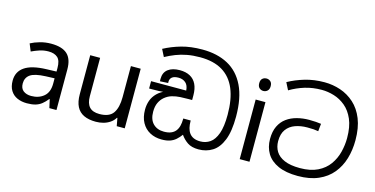

<svg xmlns="http://www.w3.org/2000/svg" viewBox="-81 -1246 3256 1668"><g transform="rotate(15 1546.5 -412.5)"><path d="M288 -545Q386 -545 433 -502Q480 -459 480 -365V0H416L399 -76H395Q372 -47 347.5 -27.5Q323 -8 291.5 1Q260 10 215 10Q167 10 128.5 -7Q90 -24 68 -59.5Q46 -95 46 -149Q46 -229 109 -272.5Q172 -316 303 -320L394 -323V-355Q394 -422 365 -448Q336 -474 283 -474Q241 -474 203 -461.5Q165 -449 132 -433L105 -499Q140 -518 188 -531.5Q236 -545 288 -545ZM314 -259Q214 -255 175.5 -227Q137 -199 137 -148Q137 -103 164.5 -82Q192 -61 235 -61Q303 -61 348 -98.5Q393 -136 393 -214V-262Z M1094 -536V0H1022L1009 -71H1005Q988 -43 961 -25Q934 -7 902 1.5Q870 10 835 10Q771 10 727.5 -10.5Q684 -31 662 -74Q640 -117 640 -185V-536H729V-191Q729 -127 758 -95Q787 -63 848 -63Q937 -63 971.5 -113Q1006 -163 1006 -257V-536Z M1759 11Q1697 11 1659.5 -14.5Q1622 -40 1597 -77Q1577 -50 1554.5 -30Q1532 -10 1502 0.5Q1472 11 1427 11Q1368 11 1321.5 -14Q1275 -39 1248.5 -87Q1222 -135 1222 -204Q1222 -246 1235.5 -284.5Q1249 -323 1280.5 -354.5Q1312 -386 1364 -406L1366 -397Q1332 -391 1295 -390Q1258 -389 1229 -389H1209V-455H1525Q1522 -502 1496.5 -524Q1471 -546 1433 -546Q1394 -546 1375 -531Q1356 -516 1356 -489Q1356 -487 1356 -484Q1356 -481 1357 -478L1284 -474Q1283 -479 1283 -485.5Q1283 -492 1283 -496Q1283 -553 1321.5 -582.5Q1360 -612 1427 -612Q1481 -612 1519 -591.5Q1557 -571 1576.5 -530.5Q1596 -490 1596 -430V-389H1561Q1526 -389 1489 -387Q1452 -385 1417 -375Q1382 -365 1352 -340Q1326 -318 1310.5 -285Q1295 -252 1295 -204Q1295 -134 1331.5 -97Q1368 -60 1429 -60Q1467 -60 1492.5 -70.5Q1518 -81 1533.5 -100.5Q1549 -120 1556 -147.5Q1563 -175 1563 -208V-214H1630V-208Q1630 -176 1636.5 -149Q1643 -122 1657.5 -102Q1672 -82 1696.5 -71Q1721 -60 1757 -60Q1805 -60 1843.5 -86.5Q1882 -113 1904.5 -175.5Q1927 -238 1927 -345Q1927 -483 1888 -576.5Q1849 -670 1769.5 -718Q1690 -766 1568 -766Q1504 -766 1451 -756Q1398 -746 1352 -728Q1306 -710 1262 -686L1229 -751Q1300 -789 1382.5 -812.5Q1465 -836 1571 -836Q1704 -836 1800.5 -784Q1897 -732 1949.5 -624Q2002 -516 2002 -348Q2002 -216 1970.5 -137Q1939 -58 1884 -23.5Q1829 11 1759 11Z M2216 -536V0H2128V-536ZM2173 -737Q2193 -737 2208.5 -723.5Q2224 -710 2224 -681Q2224 -653 2208.5 -639Q2193 -625 2173 -625Q2151 -625 2136 -639Q2121 -653 2121 -681Q2121 -710 2136 -723.5Q2151 -737 2173 -737Z M2652 11Q2545 11 2475 -20.5Q2405 -52 2371 -108Q2337 -164 2337 -238Q2337 -306 2360 -353.5Q2383 -401 2423 -430Q2463 -459 2515 -472.5Q2567 -486 2624 -486Q2656 -486 2684 -484Q2712 -482 2731 -479L2724 -411Q2701 -415 2680.5 -416.5Q2660 -418 2625 -418Q2566 -418 2517 -400.5Q2468 -383 2439 -343.5Q2410 -304 2410 -238Q2410 -186 2434.5 -146Q2459 -106 2512.5 -83Q2566 -60 2652 -60Q2747 -60 2811 -91.5Q2875 -123 2912.5 -175.5Q2950 -228 2966 -291.5Q2982 -355 2982 -418Q2982 -519 2953 -586Q2924 -653 2876.5 -692.5Q2829 -732 2773 -749Q2717 -766 2663 -766Q2581 -766 2511 -744.5Q2441 -723 2379 -686L2346 -751Q2412 -788 2493 -812Q2574 -836 2668 -836Q2743 -836 2812.5 -812.5Q2882 -789 2937.5 -739Q2993 -689 3025 -609.5Q3057 -530 3057 -418Q3057 -330 3034 -252.5Q3011 -175 2962 -115.5Q2913 -56 2836 -22.5Q2759 11 2652 11Z"/></g></svg>

Font: sinhala115
Style: Regular
Weight: 400
Designer: Jelle Bosma - Monotype Design Team
Foundry: Monotype Imaging Inc.
Version: Version 2.006